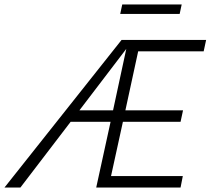

<svg xmlns="http://www.w3.org/2000/svg" viewBox="-54 -836 962 856"><path d="M756 -816 747 -774H482L491 -816ZM854 -607H562L505 -344H762L751 -293H494L441 -51H761L751 0H375L439 -293H261L37 0H-34L488 -658H865ZM300 -344H450L509 -618Z"/></svg>

Font: EauTestText Semilight
Style: Italic
Weight: 300
Italic angle: -12°
Designer: Christian Thalmann (Catharsis Fonts)
Version: Version 0.001;PS 000.001;hotconv 1.0.88;makeotf.lib2.5.64775